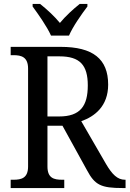

<svg xmlns="http://www.w3.org/2000/svg" viewBox="-20 -951 655 971"><path d="M238 -771H329C348 -816 393 -880 422 -918V-931H383C349 -904 311 -869 283 -835C255 -869 217 -904 183 -931H145V-918C173 -880 218 -816 238 -771ZM34 0H305V-42H294C253 -42 220 -50 220 -109V-315H296L420 -90C460 -15 491 0 601 0H615V-42H612C574 -42 547 -69 516 -122L391 -338C459 -362 527 -414 527 -523C527 -653 450 -714 287 -714H34V-672H48C88 -672 122 -663 122 -604V-109C122 -50 88 -42 48 -42H34ZM279 -362H220V-666H281C384 -666 424 -622 424 -519C424 -415 386 -362 279 -362Z"/></svg>

Font: Noto Serif Sinhala SemiCondensed
Style: Regular
Weight: 400
Width: 4
Designer: Jelle Bosma - Monotype Design Team
Foundry: Monotype Imaging Inc.
Version: Version 2.007